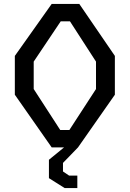

<svg xmlns="http://www.w3.org/2000/svg" viewBox="-20 -750 660 977"><path d="M243 0H306L229 63V156.5L309 207H373.5V143.5H331.5L300.5 122.5V79L377 0L564.5 -268V-465.5L383.5 -730H243L55.5 -465.5V-268ZM286.5 -88.5 151.5 -297V-436.5L289 -641.5H336L468.5 -436.5V-297L333 -88.5Z"/></svg>

Font: Monaspace Krypton
Style: Regular
Weight: 400
Designer: Riley Cran & the Lettermatic Team
Foundry: Lettermatic
Version: Version 1.200 (Monaspace Krypton)